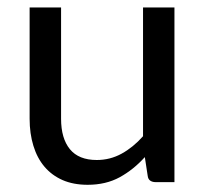

<svg xmlns="http://www.w3.org/2000/svg" viewBox="-20 -498 565 525"><path d="M147 -477.5V-173.3Q147 -119.6 171.1 -90.1Q195.3 -60.5 244.6 -60.5Q281.2 -60.5 312.7 -77.9Q344.2 -95.2 371.1 -125.5V-477.5H457V0H405.3Q396.5 0 390.6 -4.2Q384.8 -8.3 383.8 -17.6L376 -68.4Q345.2 -34.2 307.4 -13.4Q269.5 7.3 219.7 7.3Q180.7 7.3 151.1 -5.6Q121.6 -18.6 101.6 -42.2Q81.5 -65.9 71.3 -99.4Q61 -132.8 61 -173.3V-477.5Z"/></svg>

Font: Carlito
Style: Regular
Weight: 400
Designer: Lukasz Dziedzic
Foundry: tyPoland Lukasz Dziedzic
Version: Version 1.103; Beta1; all basic design good, some composites